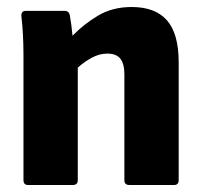

<svg xmlns="http://www.w3.org/2000/svg" viewBox="-20 -528 577 548"><path d="M60 0Q47 0 47 -14V-368Q47 -400 45.5 -428.5Q44 -457 41 -482Q40 -497 54 -497H165Q176 -497 179 -486Q184 -459 187 -426Q219 -459 260 -483.5Q301 -508 356 -508Q423 -508 456.5 -470Q490 -432 490 -350V-14Q490 0 477 0H349Q335 0 335 -14V-316Q335 -346 323.5 -360.5Q312 -375 286 -375Q264 -375 242.5 -363.5Q221 -352 202 -335V-14Q202 0 188 0Z"/></svg>

Font: Sofia Sans Semi Condensed Black
Style: Regular
Weight: 900
Designer: Botio Nikoltchev, Ani Petrova
Foundry: lettersoup
Version: Version 4.100; ttfautohint (v1.8.4.7-5d5b)